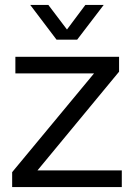

<svg xmlns="http://www.w3.org/2000/svg" viewBox="-20 -754 541 774"><path d="M29 0V-60L359 -458H42V-525H460V-465L131 -67H471V0ZM208 -594 102 -734H175L250 -635L324 -734H398L291 -594Z"/></svg>

Font: Mona Sans
Style: Regular
Weight: 400
Designer: Deni Anggara
Foundry: GitHub
Version: Version 2.000;Glyphs 3.2.3 (3260)